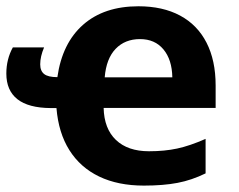

<svg xmlns="http://www.w3.org/2000/svg" viewBox="-20 -576 755 606"><path d="M0 -343.8Q0 -389.2 20.5 -426.3H119.1Q106.9 -397.5 106.9 -373Q106.9 -352.1 119.4 -342.3Q131.8 -332.5 161.1 -332.5Q176.3 -439.9 242.4 -498Q308.6 -556.2 417 -556.2Q493.7 -556.2 548.3 -526.9Q603 -497.6 631.8 -441.4Q660.6 -385.3 660.6 -306.2V-235.4H307.1Q308.6 -169.9 345.9 -134.3Q383.3 -98.6 450.2 -98.6Q499.5 -98.6 539.3 -107.2Q579.1 -115.7 628.9 -137.7V-28.8Q585 -7.3 540.3 1.2Q495.6 9.8 434.1 9.8Q352.5 9.8 293 -18.8Q233.4 -47.4 199 -102.1Q164.6 -156.7 158.2 -234.9H140.1Q69.8 -235.4 34.9 -262.9Q0 -290.5 0 -343.8ZM421.9 -452.6Q374.5 -452.6 345 -421.9Q315.4 -391.1 310.5 -332H523.9Q522.9 -387.7 495.8 -420.2Q468.8 -452.6 421.9 -452.6Z"/></svg>

Font: Viking Open Sans
Style: Bold
Weight: 700
Foundry: Ascender Corporation
Version: Version 2.001